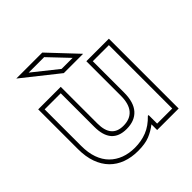

<svg xmlns="http://www.w3.org/2000/svg" viewBox="-205 -920 1097 1097"><g transform="rotate(-45 343.5 -371.5)"><path d="M82 -230Q82 -174 97 -132Q112 -90 140 -62Q168 -34 206.5 -19.5Q245 -5 292 -5Q344 -5 388.5 -22.5Q433 -40 473 -82H479V-13H601V-525H471V-272Q471 -193 435.5 -153.5Q400 -114 334 -114Q212 -114 212 -254V-525H82ZM56 -551H238V-254Q238 -140 334 -140Q388 -140 416.5 -173Q445 -206 445 -272V-551H627V13H453V-33Q421 -8 385 6.5Q349 21 292 21Q239 21 195.5 5Q152 -11 121 -42.5Q90 -74 73 -121Q56 -168 56 -230ZM314 -620H403L291 -738H166ZM92 -764H302L462 -594H306Z"/></g></svg>

Font: CMG Sans Outline
Style: Outline
Weight: 700
Designer: Julieta Ulanovsky
Foundry: Julieta Ulanovsky
Version: Version 7.200